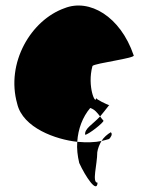

<svg xmlns="http://www.w3.org/2000/svg" viewBox="-20 -564 546 681"><path d="M41 -196C61 -110 179 -69 254 -61C257 -107 273 -149 300 -181C316 -176 325 -164 335 -151C344 -162 355 -175 367 -191C360 -193 319 -212 321 -217C320 -188 288 -257 308 -330C316 -340 465 -358 454 -368C407 -506 297 -570 209 -535C90 -493 0 -341 41 -196ZM254 -61C252 -37 255 -11 261 14C283 62 324 124 326 84C305 84 325 20 325 -24C327 -38 333 -52 340 -64C318 -59 287 -58 254 -61ZM282 -86C293 -86 349 -130 347 -136C342 -141 339 -146 335 -151C308 -122 279 -108 282 -86ZM321 -217C321 -217 321 -218 321 -218C321 -218 321 -217 321 -217ZM340 -64C348 -66 358 -68 367 -71C372 -76 381 -88 373 -95C361 -88 348 -77 340 -64ZM368 -192 367 -191C368 -191 369 -191 368 -190Z"/></svg>

Font: Ampere
Style: SCSuCnd
Weight: 400
Version: Version 1